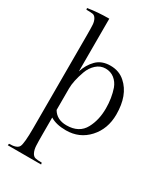

<svg xmlns="http://www.w3.org/2000/svg" viewBox="-242 -835 1044 1208"><g transform="rotate(30 280.0 -230.5)"><path d="M442 -444Q520 -375 520 -235Q520 -130 456 -60Q392 10 294 10Q223 10 180 -17V101Q180 161 181.5 188Q183 215 192.5 234.5Q202 254 217.5 258Q233 262 265 262L267 274H25L27 262Q85 262 97.5 236.5Q110 211 110 101V-573Q110 -627 108.5 -650Q107 -673 97.5 -690Q88 -707 73.5 -709.5Q59 -712 27 -712L25 -723Q96 -735 180 -735V-352Q197 -407 234.5 -445Q272 -483 335.5 -483Q399 -483 442 -444ZM281 -19Q373 -19 410 -88Q444 -151 444 -235Q444 -310 422 -374Q409 -409 382 -430.5Q355 -452 317.5 -452Q280 -452 251 -425.5Q222 -399 208 -360Q180 -282 180 -228V-72Q211 -19 281 -19Z"/></g></svg>

Font: Gilda Display
Style: Regular
Weight: 400
Designer: Eduardo Rodriguez Tunni
Foundry: Eduardo Rodriguez Tunni
Version: Version 1.001